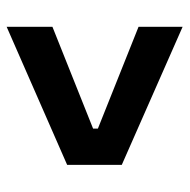

<svg xmlns="http://www.w3.org/2000/svg" viewBox="-16 -612 555 562"><g transform="rotate(-90 261.0 -331.5)"><path d="M463 -74 59 -252V-412L463 -589V-455L165 -336V-322L463 -203Z"/></g></svg>

Font: Bricolage Grotesque 96pt ExtraBold SemiBold
Style: Regular
Weight: 600
Version: Version 1.001;gftools[0.9.33.dev8+g029e19f]